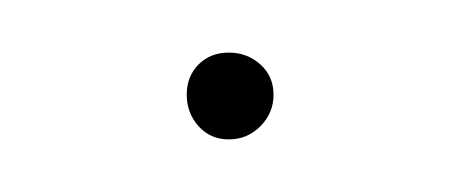

<svg xmlns="http://www.w3.org/2000/svg" viewBox="-20 -363 175 73"><path d="M84 -327Q84 -320 79 -315Q74 -310 67 -310Q60 -310 55.5 -315Q51 -320 51 -327Q51 -334 55.5 -338.5Q60 -343 67 -343Q74 -343 79 -338.5Q84 -334 84 -327Z"/></svg>

Font: Fira Sans Compressed Hair
Style: Regular
Weight: 100
Width: 1
Designer: bBox Type GmbH & Carrois Corporate GbR & Edenspiekermann AG
Foundry: bBox Type GmbH & Carrois Corporate GbR & Edenspiekermann AG
Version: Version 4.301